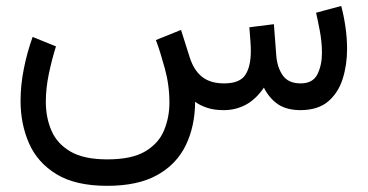

<svg xmlns="http://www.w3.org/2000/svg" viewBox="-20 -366 1222 638"><path d="M723.6 0Q690.9 0 667.5 -8.1Q644 -16.1 628.4 -27.8Q627.9 53.7 597.2 116.9Q566.4 180.2 502.2 215.8Q438 251.5 336.4 251.5Q231 251.5 167.7 212.9Q104.5 174.3 76.4 110.1Q48.3 45.9 48.3 -30.8Q48.3 -82.5 59.1 -137Q69.8 -191.4 88.4 -243.2L166 -211.9Q151.9 -167 142.1 -119.6Q132.3 -72.3 132.3 -27.8Q132.3 24.9 151.1 68.4Q169.9 111.8 214.4 137.7Q258.8 163.6 336.4 163.6Q418 163.6 462.6 137Q507.3 110.4 525.1 67.1Q543 23.9 543 -25.4Q543 -83.5 527.3 -140.1Q511.7 -196.8 498 -232.9L581.5 -266.6L610.8 -174.3Q624.5 -131.8 651.9 -110.4Q679.2 -88.9 724.6 -88.9Q776.4 -88.9 794.9 -116.7Q813.5 -144.5 813.5 -196.8Q813.5 -209.5 812.3 -227.1Q811 -244.6 808.6 -275.4L890.1 -285.6L897.9 -183.6Q900.4 -144 918.9 -116.5Q937.5 -88.9 979 -88.9Q1019.5 -88.9 1034.7 -119.1Q1049.8 -149.4 1049.8 -189.9Q1049.8 -226.6 1042.7 -263.7Q1035.6 -300.8 1030.3 -323.7L1113.8 -346.2Q1122.6 -313.5 1127.9 -276.6Q1133.3 -239.7 1133.3 -203.1Q1133.3 -150.4 1118.7 -104Q1104 -57.6 1070.6 -29.1Q1037.1 -0.5 979.5 0Q932.6 0 903.8 -19.5Q875 -39.1 856.9 -74.7Q829.6 -35.2 796.1 -17.6Q762.7 0 723.6 0Z"/></svg>

Font: Vazirmatn RD UI
Style: Regular
Weight: 400
Designer: Saber Rastikerdar
Foundry: Saber Rastikerdar
Version: Version 33.003